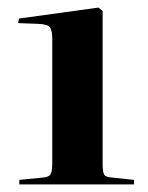

<svg xmlns="http://www.w3.org/2000/svg" viewBox="-20 -861 390 507"><path d="M31 -374V-386L92 -392Q109 -393 113.5 -401Q118 -409 118 -429V-759Q118 -779 112.5 -788Q107 -797 81 -798L28 -800L30 -812L240 -841L251 -832V-428Q251 -407 255 -400Q259 -393 277 -392L334 -386V-374Z"/></svg>

Font: Literata 72pt
Style: Bold
Weight: 700
Designer: Latin by Veronika Burian and Jose Scaglione. Greek by Irene Vlachou. Cyrillic by Vera Evstafieva.
Foundry: TypeTogether
Version: Version 3.002